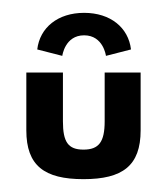

<svg xmlns="http://www.w3.org/2000/svg" viewBox="-20 -275 260 299"><path d="M77 -188C77 -188 81 -220 111 -220C141 -220 145 -188 145 -188L184 -198C180 -232 152 -255 111 -255C70 -255 42 -232 38 -198ZM78 -162H21V-72C21 -17 49 4 110 4C171 4 199 -17 199 -72V-162H143V-86C143 -54 134 -42 110 -42C86 -42 78 -54 78 -86Z"/></svg>

Font: Hussar Tani
Style: Dwa
Weight: 700
Foundry: Cannot Into Space Fonts
Version: Version 0.92